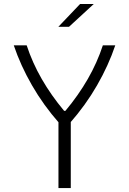

<svg xmlns="http://www.w3.org/2000/svg" viewBox="-20 -962 660 982"><path d="M279 0V-382.5H342V0ZM308 -395H314.5Q381 -474.5 429 -558Q477 -641.5 506 -730H569.5Q535 -627.5 476.5 -525.8Q418 -424 336.5 -331.5H283.5Q202 -424 143.5 -525.8Q85 -627.5 50.5 -730H116.5Q145.5 -641.5 193.5 -558Q241.5 -474.5 308 -395ZM333 -825 459.5 -941.5H389.5L278.5 -825Z"/></svg>

Font: Monaspace Argon Var ExtraLight
Style: Regular
Weight: 200
Designer: Riley Cran and the Lettermatic Team
Version: Version 1.200 (Monaspace Argon Var)